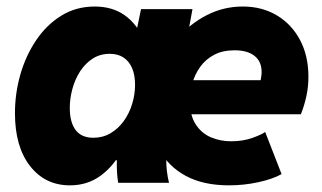

<svg xmlns="http://www.w3.org/2000/svg" viewBox="-20 -555 977 583"><path d="M192.4 7.8Q117.2 7.8 71.3 -50.8Q25.4 -109.4 25.4 -211.4Q25.4 -271 41.7 -328.4Q58.1 -385.7 89.6 -432.6Q121.1 -479.5 166 -507.3Q210.9 -535.2 267.6 -535.2Q321.8 -535.2 359.4 -508.1Q397 -481 418 -431.6L316.4 -460H471.7L381.8 -399.4L408.2 -527.3H564.5L493.2 -142.6Q485.4 -104.5 484.9 -70.3Q484.4 -36.1 493.2 0H338.9Q335 -22.9 334.7 -52Q334.5 -81.1 337.9 -103.5L341.8 -68.4H319.3L349.6 -96.7Q322.8 -47.9 283.4 -20Q244.1 7.8 192.4 7.8ZM263.7 -136.7Q292.5 -136.7 315.9 -150.6Q339.4 -164.6 356 -187.7Q372.6 -210.9 381.3 -239.5Q390.1 -268.1 390.1 -297.4Q390.1 -327.1 381.1 -348.1Q372.1 -369.1 355 -380.4Q337.9 -391.6 313 -391.6Q284.2 -391.6 261.7 -377.2Q239.3 -362.8 223.6 -338.9Q208 -314.9 200 -285.6Q191.9 -256.3 191.9 -227.1Q191.9 -184.1 209.5 -160.4Q227.1 -136.7 263.7 -136.7ZM675.3 7.8Q597.7 7.8 544.4 -20.8Q491.2 -49.3 463.9 -100.6Q436.5 -151.9 436.5 -218.8Q436.5 -280.8 458.3 -337.4Q480 -394 518.8 -438.7Q557.6 -483.4 608.4 -509.3Q659.2 -535.2 717.3 -535.2Q775.4 -535.2 820.3 -508.5Q865.2 -481.9 890.9 -433.8Q916.5 -385.7 916.5 -321.8Q916.5 -292 910.4 -263.4Q904.3 -234.9 893.6 -208H531.2L547.9 -311.5H771.5Q772.5 -316.9 773.4 -323.2Q774.4 -329.6 774.4 -336.4Q774.4 -368.2 752.9 -385.3Q731.4 -402.3 692.4 -402.3Q656.2 -402.3 630.4 -388.7Q604.5 -375 588.1 -352.3Q571.8 -329.6 564.2 -302.5Q556.6 -275.4 556.6 -248.5Q556.6 -204.1 574.5 -177Q592.3 -149.9 620.8 -137.9Q649.4 -126 681.6 -126Q717.3 -126 746.1 -136.2Q774.9 -146.5 785.2 -154.3L835 -26.4Q808.1 -11.2 764.4 -1.7Q720.7 7.8 675.3 7.8Z"/></svg>

Font: Reddit Sans Black
Style: Italic
Weight: 900
Italic angle: -11.25°
Designer: Stephen Hutchings
Version: Version 1.013